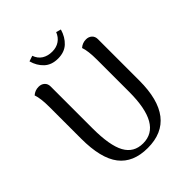

<svg xmlns="http://www.w3.org/2000/svg" viewBox="-240 -995 1142 1142"><g transform="rotate(-45 330.5 -424.0)"><path d="M462.9 -851.1Q448.2 -800.8 415.3 -770.5Q382.3 -740.2 329.1 -740.2Q274.9 -740.2 242.2 -771Q209.5 -801.8 196.8 -849.1L231.9 -860.8Q243.7 -827.1 270.3 -810.5Q296.9 -793.9 334 -793.9Q369.1 -793.9 394.5 -811.3Q419.9 -828.6 432.1 -859.9ZM578.1 -654.8V-306.2Q578.1 -147.5 515.9 -67.1Q453.6 13.2 330.1 13.2Q208 13.2 148.4 -64.2Q88.9 -141.6 88.9 -306.2V-571.8Q88.9 -647 75.2 -684.1Q97.7 -704.1 127.9 -704.1Q150.9 -704.1 165.5 -690.7Q180.2 -677.2 180.2 -654.8V-301.8Q180.2 -157.7 216.3 -91.8Q252.4 -25.9 330.1 -25.9Q487.8 -25.9 487.8 -301.8V-571.8Q487.8 -647 474.1 -684.1Q496.6 -704.1 526.9 -704.1Q548.8 -704.1 563.5 -690.7Q578.1 -677.2 578.1 -654.8Z"/></g></svg>

Font: Arima Madurai Medium
Style: Regular
Weight: 500
Designer: Joana Correia and Natanael Gama
Foundry: NDISCOVER
Version: Version 1.019;PS 001.019;hotconv 1.0.88;makeotf.lib2.5.64775